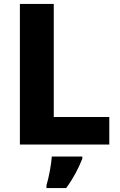

<svg xmlns="http://www.w3.org/2000/svg" viewBox="-20 -734 610 975"><path d="M81 0H535V-140H253V-714H81ZM398 72V61H243C241 100 228 167 216 207V221H316C354 169 378 122 398 72Z"/></svg>

Font: Noto Sans Thai Looped ExtraBold
Style: Regular
Weight: 800
Designer: Cadson Demak Team
Foundry: Cadson Demak Co., Ltd.
Version: Version 1.001